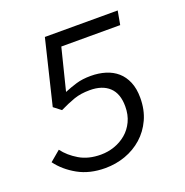

<svg xmlns="http://www.w3.org/2000/svg" viewBox="-119 -747 837 867"><g transform="rotate(-20 300.0 -313.0)"><path d="M243 12Q168 12 112.5 -19Q57 -50 23 -96L73 -138Q99 -103 142 -77.5Q185 -52 245 -52Q279 -52 310.5 -63Q342 -74 367 -95Q392 -116 407 -147.5Q422 -179 422 -220Q422 -281 389 -312Q356 -343 296 -343Q252 -343 219.5 -331.5Q187 -320 148 -301L113 -328L188 -638H538L526 -572H243L193 -372Q222 -384 252 -393Q282 -402 322 -402Q360 -402 392.5 -392Q425 -382 448.5 -361.5Q472 -341 485.5 -309Q499 -277 499 -233Q499 -175 478 -129.5Q457 -84 421.5 -52.5Q386 -21 340 -4.5Q294 12 243 12Z"/></g></svg>

Font: Source Code Pro
Style: Italic
Weight: 400
Italic angle: -11°
Monospace: yes
Designer: Paul D. Hunt, Teo Tuominen
Foundry: Adobe Systems Incorporated
Version: Version 1.050;PS 1.000;hotconv 16.6.51;makeotf.lib2.5.65220